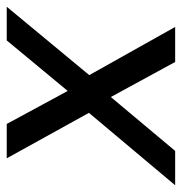

<svg xmlns="http://www.w3.org/2000/svg" viewBox="-22 -535 540 570"><g transform="rotate(-90 248.0 -250.0)"><path d="M245 -191 85 0H-17L198 -256L63 -500H165L263 -319L413 -500H513L310 -255L453 0H349Z"/></g></svg>

Font: Retni Sans Medium
Style: Italic
Weight: 500
Italic angle: -8°
Designer: Vitaly Kuzmin
Foundry: ParaType Ltd.
Version: Version 1.00;June 10, 2019;FontCreator 11.5.0.2425 64-bit; t